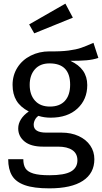

<svg xmlns="http://www.w3.org/2000/svg" viewBox="-20 -821 560 1054"><path d="M520 -503Q490 -493 454 -490Q418 -487 366 -487Q459 -445 459 -354Q459 -275 405 -225Q351 -175 258 -175Q222 -175 191 -185Q179 -177 172 -163.5Q165 -150 165 -136Q165 -93 234 -93H318Q371 -93 412 -74Q453 -55 475.5 -22Q498 11 498 53Q498 130 435 171.5Q372 213 251 213Q166 213 116.5 195.5Q67 178 46 143Q25 108 25 53H108Q108 85 120 103.5Q132 122 163 131.5Q194 141 251 141Q334 141 369.5 120.5Q405 100 405 59Q405 22 377 3Q349 -16 299 -16H216Q149 -16 114.5 -44.5Q80 -73 80 -116Q80 -142 95 -166Q110 -190 138 -209Q92 -233 70.5 -268.5Q49 -304 49 -355Q49 -408 75.5 -450Q102 -492 148.5 -515.5Q195 -539 252 -539Q314 -538 356 -543.5Q398 -549 425.5 -558.5Q453 -568 493 -586ZM143 -355Q143 -301 172 -268.5Q201 -236 254 -236Q308 -236 336.5 -267.5Q365 -299 365 -356Q365 -473 252 -473Q200 -473 171.5 -440.5Q143 -408 143 -355ZM380 -724 168 -638 140 -687 339 -801Z"/></svg>

Font: Fira Sans
Style: Regular
Weight: 400
Designer: bBox Type GmbH & Carrois Corporate GbR & Edenspiekermann AG
Foundry: bBox Type GmbH & Carrois Corporate GbR & Edenspiekermann AG
Version: Version 4.301